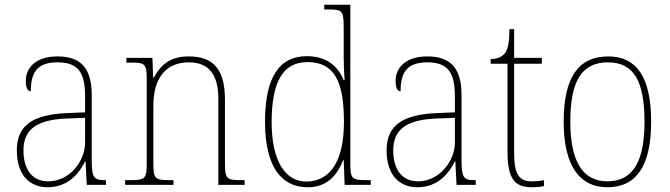

<svg xmlns="http://www.w3.org/2000/svg" viewBox="-20 -780 2826 810"><path d="M181 10C269 10 315 -51 339 -99H341L346 0H427V-20H422C374 -20 367 -33 367 -107V-379C367 -486 326 -542 223 -542C123 -542 89 -487 89 -440C89 -410 96 -395 110 -395C110 -475 137 -517 223 -517C318 -517 339 -464 339 -371V-306L264 -303C118 -297 51 -251 51 -146C51 -40 106 10 181 10ZM184 -15C109 -15 79 -74 79 -145C79 -226 124 -275 262 -280L339 -283V-178C339 -100 273 -15 184 -15Z M508 0H712V-20H700C632 -20 627 -25 627 -95V-334C627 -439 670 -517 778 -517C868 -517 901 -455 901 -365V0H1012V-20H1001C934 -20 929 -25 929 -95V-359C929 -483 884 -542 777 -542C707 -542 664 -516 629 -453H626L623 -536H513V-516H532C593 -516 599 -511 599 -442V-95C599 -25 594 -20 526 -20H508Z M1278 10C1357 10 1401 -37 1428 -105H1430L1434 0H1544V-20H1530C1464 -20 1458 -25 1458 -91V-760H1348V-740H1365C1424 -740 1430 -736 1430 -660V-543C1430 -513 1431 -477 1434 -442H1430C1404 -505 1354 -543 1274 -543C1159 -543 1098 -455 1098 -267C1098 -78 1166 10 1278 10ZM1274 -14C1186 -13 1126 -97 1126 -264C1126 -436 1174 -518 1277 -518C1394 -518 1431 -431 1431 -265C1431 -109 1379 -16 1274 -14Z M1741 10C1829 10 1875 -51 1899 -99H1901L1906 0H1987V-20H1982C1934 -20 1927 -33 1927 -107V-379C1927 -486 1886 -542 1783 -542C1683 -542 1649 -487 1649 -440C1649 -410 1656 -395 1670 -395C1670 -475 1697 -517 1783 -517C1878 -517 1899 -464 1899 -371V-306L1824 -303C1678 -297 1611 -251 1611 -146C1611 -40 1666 10 1741 10ZM1744 -15C1669 -15 1639 -74 1639 -145C1639 -226 1684 -275 1822 -280L1899 -283V-178C1899 -100 1833 -15 1744 -15Z M2223 10C2239 10 2256 9 2275 5V-20C2255 -16 2242 -15 2222 -15C2171 -15 2149 -44 2149 -135V-511H2266V-536H2149V-657H2129C2129 -599 2122 -567 2107 -552C2096 -539 2076 -531 2050 -531V-511H2121V-141C2121 -29 2149 10 2223 10Z M2542 10C2663 10 2727 -77 2727 -267C2727 -455 2665 -542 2546 -542C2420 -542 2358 -453 2358 -267C2358 -78 2427 10 2542 10ZM2542 -15C2434 -15 2386 -106 2386 -267C2386 -433 2431 -517 2545 -517C2654 -517 2699 -437 2699 -267C2699 -111 2658 -15 2542 -15Z"/></svg>

Font: Noto Serif Sinhala SemiCondensed Thin
Style: Regular
Weight: 100
Width: 4
Designer: Jelle Bosma - Monotype Design Team
Foundry: Monotype Imaging Inc.
Version: Version 2.007